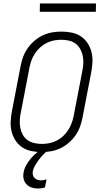

<svg xmlns="http://www.w3.org/2000/svg" viewBox="-20 -864 590 1106"><path d="M219 12Q189 12 160 6Q131 0 108 -15.5Q85 -31 69.5 -54.5Q54 -78 47 -106Q40 -134 41.5 -164Q43 -194 49 -225L99 -485Q104 -511 113.5 -537Q123 -563 140 -587Q157 -611 179.5 -630Q202 -649 228 -661Q254 -673 280.5 -677.5Q307 -682 334 -682Q364 -682 393.5 -676Q423 -670 446 -654.5Q469 -639 484.5 -615.5Q500 -592 507 -564Q514 -536 512.5 -506Q511 -476 505 -445L455 -185Q450 -159 440.5 -133Q431 -107 414 -83Q397 -59 374.5 -40Q352 -21 326 -9Q300 3 273 7.5Q246 12 219 12ZM221 -35Q242 -35 263 -39Q284 -43 304.5 -53Q325 -63 342 -78.5Q359 -94 371.5 -113Q384 -132 392 -153Q400 -174 404 -194L454 -454Q459 -477 460 -499.5Q461 -522 456.5 -543Q452 -564 442 -582Q432 -600 415.5 -612.5Q399 -625 377.5 -630Q356 -635 333 -635Q312 -635 291 -631Q270 -627 249.5 -617Q229 -607 212 -591.5Q195 -576 182 -557Q169 -538 161.5 -517Q154 -496 150 -476L100 -216Q95 -193 94 -170.5Q93 -148 97 -127Q101 -106 111 -88Q121 -70 138 -57.5Q155 -45 176.5 -40Q198 -35 221 -35ZM198 222Q179 222 161.5 216Q144 210 132 197Q120 184 116 166Q112 148 116 129Q120 107 131.5 86.5Q143 66 158.5 48Q174 30 192.5 15Q211 0 231 -12H261L259 0Q243 12 229.5 26Q216 40 204.5 55.5Q193 71 183 87.5Q173 104 169 122Q167 133 169.5 143.5Q172 154 179 161Q186 168 196 171.5Q206 175 217 175Q224 175 232 173.5Q240 172 248 169L239 216Q228 219 218 220.5Q208 222 198 222ZM532 -796H209L210 -844H533Z"/></svg>

Font: Lode Dark
Style: Italic
Weight: 400
Italic angle: -11°
Monospace: yes
Designer: Belleve Invis
Foundry: Belleve Invis
Version: Version 29.2.0; ttfautohint (v1.8.3)